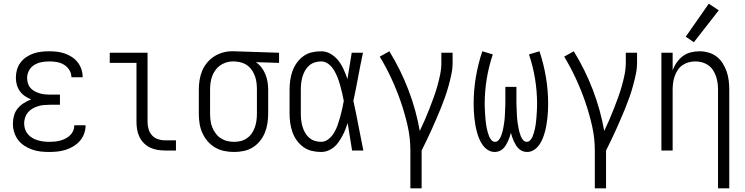

<svg xmlns="http://www.w3.org/2000/svg" viewBox="-20 -816 4040 1041"><path d="M247 8Q224 8 200.5 5.5Q177 3 154.5 -5Q132 -13 112 -26Q92 -39 78 -57.5Q64 -76 57 -99Q50 -122 50 -145Q50 -168 56 -189.5Q62 -211 76 -228Q90 -245 109 -257Q128 -269 149 -277Q131 -284 115 -295Q99 -306 87.5 -322Q76 -338 71 -357Q66 -376 66 -395Q66 -417 72 -438Q78 -459 91 -476.5Q104 -494 122.5 -506.5Q141 -519 161.5 -526Q182 -533 203.5 -535.5Q225 -538 247 -538Q268 -538 289.5 -535.5Q311 -533 331 -526Q351 -519 369 -507.5Q387 -496 400.5 -479Q414 -462 421 -441.5Q428 -421 428 -400Q428 -399 428 -398.5Q428 -398 428 -397H367Q367 -397 367 -397.5Q367 -398 367 -399Q367 -419 355.5 -437Q344 -455 326.5 -465.5Q309 -476 288.5 -479.5Q268 -483 247 -483Q226 -483 205 -479Q184 -475 166 -464Q148 -453 137.5 -434Q127 -415 127 -394Q127 -380 131 -365.5Q135 -351 144.5 -340Q154 -329 166.5 -322Q179 -315 193 -310.5Q207 -306 221.5 -304.5Q236 -303 250 -303H305V-248H250Q234 -248 217.5 -246.5Q201 -245 185.5 -240Q170 -235 156 -227Q142 -219 131.5 -206.5Q121 -194 116 -178.5Q111 -163 111 -147Q111 -131 116 -115.5Q121 -100 131.5 -88Q142 -76 155.5 -68Q169 -60 184.5 -55.5Q200 -51 215.5 -49Q231 -47 247 -47Q262 -47 277.5 -48.5Q293 -50 307.5 -54Q322 -58 335.5 -65Q349 -72 360 -82.5Q371 -93 377 -107Q383 -121 383 -137Q383 -137 383 -137Q383 -137 383 -137H444Q444 -137 444 -136.5Q444 -136 444 -136Q444 -113 436 -91Q428 -69 413 -52Q398 -35 378.5 -23Q359 -11 337 -4Q315 3 292.5 5.5Q270 8 247 8Z M874 0Q854 0 833 -3.5Q812 -7 793.5 -16Q775 -25 760 -40Q745 -55 736 -74Q727 -93 723.5 -113.5Q720 -134 720 -155V-475H575V-530H780V-155Q780 -135 785.5 -116Q791 -97 804 -82.5Q817 -68 836 -61.5Q855 -55 874 -55H934V0Z M1249 8Q1222 8 1195.5 2.5Q1169 -3 1146 -16.5Q1123 -30 1105.5 -50.5Q1088 -71 1077 -95.5Q1066 -120 1062 -146.5Q1058 -173 1058 -200V-330Q1058 -356 1062 -381.5Q1066 -407 1075.5 -430.5Q1085 -454 1101.5 -474.5Q1118 -495 1139.5 -509Q1161 -523 1186 -530.5Q1211 -538 1236 -538Q1240 -538 1243.5 -538Q1247 -538 1250 -538L1493 -530V-475L1367 -479Q1385 -467 1398 -450Q1411 -433 1419 -413Q1427 -393 1430.5 -372Q1434 -351 1434 -330V-200Q1434 -174 1430 -147.5Q1426 -121 1416 -96.5Q1406 -72 1389.5 -51.5Q1373 -31 1350.5 -17Q1328 -3 1302 2.5Q1276 8 1249 8ZM1249 -47Q1268 -47 1286 -51.5Q1304 -56 1319.5 -67Q1335 -78 1345.5 -93.5Q1356 -109 1362 -126.5Q1368 -144 1370.5 -162.5Q1373 -181 1373 -200V-330Q1373 -348 1371 -365.5Q1369 -383 1363.5 -399.5Q1358 -416 1348.5 -431.5Q1339 -447 1325.5 -458Q1312 -469 1295 -475Q1278 -481 1261 -482L1250 -483Q1248 -483 1245.5 -483Q1243 -483 1241 -483Q1223 -483 1205 -477Q1187 -471 1172.5 -460.5Q1158 -450 1147 -434.5Q1136 -419 1130 -402Q1124 -385 1121.5 -366.5Q1119 -348 1119 -330V-200Q1119 -181 1121.5 -162Q1124 -143 1131 -125.5Q1138 -108 1149.5 -92.5Q1161 -77 1177 -66.5Q1193 -56 1211.5 -51.5Q1230 -47 1249 -47Z M1721 8Q1695 8 1670 2Q1645 -4 1624.5 -19Q1604 -34 1589 -55Q1574 -76 1565.5 -100Q1557 -124 1553.5 -149.5Q1550 -175 1550 -200V-330Q1550 -355 1553.5 -380.5Q1557 -406 1565.5 -430Q1574 -454 1589 -475Q1604 -496 1624.5 -511Q1645 -526 1670 -532Q1695 -538 1721 -538Q1749 -538 1773.5 -523.5Q1798 -509 1815 -487Q1832 -465 1843.5 -439Q1855 -413 1864 -387Q1864 -388 1864 -389Q1864 -390 1865 -391V-395Q1871 -429 1876 -462.5Q1881 -496 1887 -530H1948Q1934 -465 1922 -399.5Q1910 -334 1896 -269Q1911 -202 1923.5 -134.5Q1936 -67 1950 0H1889Q1883 -37 1877 -74.5Q1871 -112 1865 -149Q1859 -131 1852 -113Q1845 -95 1836 -78.5Q1827 -62 1816 -46Q1805 -30 1790.5 -18Q1776 -6 1758 1Q1740 8 1721 8ZM1721 -47Q1743 -47 1761.5 -62Q1780 -77 1791.5 -96.5Q1803 -116 1810.5 -137.5Q1818 -159 1824 -180.5Q1830 -202 1835 -224.5Q1840 -247 1844 -269Q1840 -290 1835 -311.5Q1830 -333 1824 -354.5Q1818 -376 1810 -396.5Q1802 -417 1790.5 -436Q1779 -455 1761 -469Q1743 -483 1721 -483Q1703 -483 1686 -477.5Q1669 -472 1655.5 -460Q1642 -448 1633.5 -432.5Q1625 -417 1620 -400Q1615 -383 1613 -365.5Q1611 -348 1611 -330V-200Q1611 -182 1613 -164.5Q1615 -147 1620 -130Q1625 -113 1633.5 -97.5Q1642 -82 1655.5 -70Q1669 -58 1686 -52.5Q1703 -47 1721 -47Z M2205 205V0Q2205 -68 2190 -134Q2175 -200 2153 -264Q2131 -328 2102.5 -389.5Q2074 -451 2039 -509L2091 -538Q2152 -439 2194 -329.5Q2236 -220 2256 -106Q2270 -135 2283 -165Q2296 -195 2308 -225.5Q2320 -256 2331 -286.5Q2342 -317 2351 -348.5Q2360 -380 2366.5 -412Q2373 -444 2373 -477V-530H2434V-477Q2434 -445 2427.5 -414Q2421 -383 2412.5 -352Q2404 -321 2393.5 -291Q2383 -261 2371 -231.5Q2359 -202 2346.5 -173Q2334 -144 2321 -115Q2308 -86 2294 -57Q2280 -28 2266 0V205Z M2662 8Q2643 8 2626 -2.5Q2609 -13 2597.5 -29Q2586 -45 2578.5 -63Q2571 -81 2566 -99.5Q2561 -118 2557.5 -137.5Q2554 -157 2552 -176.5Q2550 -196 2549 -215Q2548 -234 2548 -254Q2548 -326 2560 -397.5Q2572 -469 2595 -538L2652 -521Q2630 -456 2619 -388.5Q2608 -321 2608 -253Q2608 -242 2608.5 -230.5Q2609 -219 2609.5 -208Q2610 -197 2611 -185.5Q2612 -174 2613 -163Q2614 -152 2615.5 -141Q2617 -130 2619.5 -119Q2622 -108 2625 -97Q2628 -86 2632.5 -75.5Q2637 -65 2645 -56Q2653 -47 2664 -47Q2676 -47 2684 -57Q2692 -67 2696.5 -78Q2701 -89 2704 -100.5Q2707 -112 2709 -123.5Q2711 -135 2713 -147Q2715 -159 2716 -170.5Q2717 -182 2717.5 -194Q2718 -206 2718.5 -217.5Q2719 -229 2719.5 -241Q2720 -253 2720 -265V-345H2780V-265Q2780 -253 2780.5 -241Q2781 -229 2781.5 -217.5Q2782 -206 2782.5 -194Q2783 -182 2784 -170.5Q2785 -159 2787 -147Q2789 -135 2791 -123.5Q2793 -112 2796 -100.5Q2799 -89 2803.5 -78Q2808 -67 2816 -57Q2824 -47 2836 -47Q2847 -47 2855 -56Q2863 -65 2867.5 -75.5Q2872 -86 2875 -97Q2878 -108 2880.5 -119Q2883 -130 2884.5 -141Q2886 -152 2887 -163Q2888 -174 2889 -185.5Q2890 -197 2890.5 -208Q2891 -219 2891.5 -230.5Q2892 -242 2892 -253Q2892 -321 2881 -388.5Q2870 -456 2848 -521L2905 -538Q2928 -469 2940 -397.5Q2952 -326 2952 -254Q2952 -234 2951 -215Q2950 -196 2948 -176.5Q2946 -157 2942.5 -137.5Q2939 -118 2934 -99.5Q2929 -81 2921.5 -63Q2914 -45 2902.5 -29Q2891 -13 2874 -2.5Q2857 8 2838 8Q2825 8 2813.5 3.5Q2802 -1 2793 -9.5Q2784 -18 2777.5 -28.5Q2771 -39 2766 -50Q2761 -61 2757 -72.5Q2753 -84 2750 -96Q2747 -84 2743 -72.5Q2739 -61 2734 -50Q2729 -39 2722.5 -28.5Q2716 -18 2707 -9.5Q2698 -1 2686.5 3.5Q2675 8 2662 8Z M3205 205V0Q3205 -68 3190 -134Q3175 -200 3153 -264Q3131 -328 3102.5 -389.5Q3074 -451 3039 -509L3091 -538Q3152 -439 3194 -329.5Q3236 -220 3256 -106Q3270 -135 3283 -165Q3296 -195 3308 -225.5Q3320 -256 3331 -286.5Q3342 -317 3351 -348.5Q3360 -380 3366.5 -412Q3373 -444 3373 -477V-530H3434V-477Q3434 -445 3427.5 -414Q3421 -383 3412.5 -352Q3404 -321 3393.5 -291Q3383 -261 3371 -231.5Q3359 -202 3346.5 -173Q3334 -144 3321 -115Q3308 -86 3294 -57Q3280 -28 3266 0V205Z M3873 205V-330Q3873 -349 3870.5 -367Q3868 -385 3862 -402.5Q3856 -420 3845.5 -436Q3835 -452 3820 -462.5Q3805 -473 3787 -478Q3769 -483 3750 -483Q3731 -483 3713 -478Q3695 -473 3680 -462.5Q3665 -452 3654.5 -436Q3644 -420 3638 -402.5Q3632 -385 3629.5 -367Q3627 -349 3627 -330V0H3566V-530H3627V-434Q3635 -457 3649 -477Q3663 -497 3682 -511.5Q3701 -526 3725 -532Q3749 -538 3773 -538Q3797 -538 3821.5 -531Q3846 -524 3865.5 -509Q3885 -494 3898.5 -472.5Q3912 -451 3920 -427.5Q3928 -404 3931 -379.5Q3934 -355 3934 -330V205ZM3742 -587 3698 -617 3823 -796 3877 -760Z"/></svg>

Font: Iosevka Term Light
Style: Regular
Weight: 300
Monospace: yes
Designer: Belleve Invis
Foundry: Belleve Invis
Version: Version 9.0.1; ttfautohint (v1.8.3)